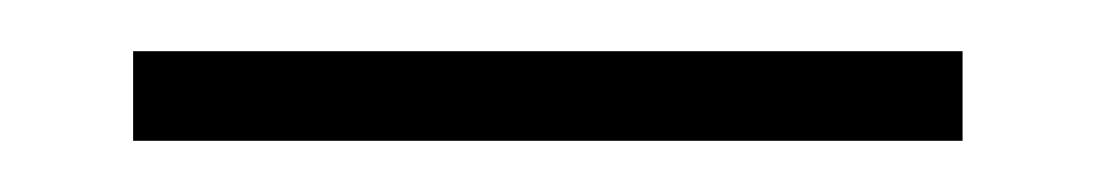

<svg xmlns="http://www.w3.org/2000/svg" viewBox="-20 -708 428 75"><path d="M356 -688V-653H32V-688Z"/></svg>

Font: Fz Poppins ExtLt
Style: Regular
Weight: 200
Designer: Ninad Kale (Devanagari), Jonny Pinhorn (Latin)
Foundry: Indian Type Foundry
Version: Vit hóa bi Vntype.Com & FontZin.Com